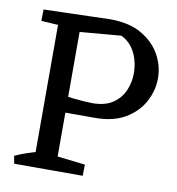

<svg xmlns="http://www.w3.org/2000/svg" viewBox="-76 -727 733 795"><g transform="rotate(10 290.5 -329.0)"><path d="M175 -245 178 -317Q201 -312 227 -309Q253 -306 275.5 -304.5Q298 -303 310 -303Q364 -303 396.5 -325Q429 -347 444 -381.5Q459 -416 459 -454Q459 -485 450.5 -513.5Q442 -542 424.5 -564.5Q407 -587 381 -599L193 -583L45 -650L324 -658Q404 -658 456.5 -627.5Q509 -597 535 -550Q561 -503 561 -451Q561 -400 535.5 -352.5Q510 -305 459.5 -275Q409 -245 333 -245ZM36 0 30 -32Q53 -43 78.5 -51.5Q104 -60 129 -67L130 0ZM184 0 187 -63 325 -47 324 0ZM115 0V-650H208V0ZM140 -596 44 -602 45 -650H138Z"/></g></svg>

Font: Eczar
Style: Regular
Weight: 400
Designer: Vaibhav Singh
Foundry: Rosetta Type Foundry
Version: Version 2.000